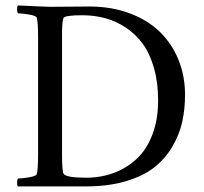

<svg xmlns="http://www.w3.org/2000/svg" viewBox="-20 -666 733 689"><path d="M202.6 -528.3V-112.3Q202.6 -48.8 208.5 -42Q218.3 -28.3 288.6 -28.3Q341.8 -28.3 387.7 -45.2Q433.6 -62 469.7 -95.2Q505.9 -128.4 526.6 -182.4Q547.4 -236.3 547.4 -305.7Q547.4 -370.1 532.5 -422.1Q517.6 -474.1 492.2 -508.8Q466.8 -543.5 431.6 -566.9Q396.5 -590.3 357.4 -600.8Q318.4 -611.3 274.9 -611.3Q210.9 -611.3 207.5 -600.6Q201.7 -582 202.6 -528.3ZM301.3 -642.6Q379.9 -642.6 444.8 -618.4Q509.8 -594.2 553.2 -552Q596.7 -509.8 620.4 -451.7Q644 -393.6 644 -326.2Q644 -273.9 633.8 -228Q623.5 -182.1 597.9 -138.9Q572.3 -95.7 533 -64.9Q493.7 -34.2 431.2 -15.6Q368.7 2.9 288.6 2.9H44.4Q41 -1 41.3 -11.2Q41.5 -21.5 44.4 -25.4Q59.1 -25.4 84.5 -29.8Q109.9 -34.2 111.8 -41Q116.7 -56.6 116.7 -113.3V-530.3Q116.7 -586.9 111.8 -602.5Q109.9 -609.4 84.5 -613.8Q59.1 -618.2 44.4 -618.2Q41.5 -622.1 41.3 -632.3Q41 -642.6 44.4 -646.5Q144.5 -641.6 159.7 -641.6Q178.2 -641.6 228.8 -642.1Q279.3 -642.6 301.3 -642.6Z"/></svg>

Font: Amiri
Style: Regular
Weight: 400
Designer: Khaled Hosny
Version: Version 000.108